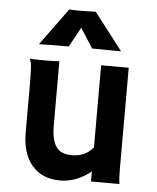

<svg xmlns="http://www.w3.org/2000/svg" viewBox="-53 -788 689 840"><g transform="rotate(5 291.5 -367.5)"><path d="M377.4 -44.4Q314.9 7.3 241.2 7.3Q162.1 7.3 117.2 -45.9Q74.2 -97.7 74.2 -188V-381.8Q74.2 -479.5 70.1 -493.9Q65.9 -508.3 64 -512.2Q86.4 -510.3 110.8 -510.3H151.4Q167.5 -510.3 193.8 -511.7V-229Q193.8 -128.4 248.5 -112.3Q265.1 -107.4 284.7 -107.4Q342.3 -107.4 377.4 -149.4V-510.3H498.5V-62.5Q498.5 -19.5 502.4 0H377.4ZM229 -580.1Q124 -580.1 100.6 -578.6L99.1 -580.1L217.3 -741.7Q229 -740.2 249.5 -740.2H274.4L333.5 -741.7L458 -580.1L456.1 -578.6L331.5 -580.1L276.4 -666.5Z"/></g></svg>

Font: Hammersmith One
Style: Regular
Weight: 400
Designer: Nicole Fally
Foundry: Nicole Fally
Version: Version 1.003